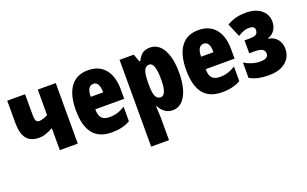

<svg xmlns="http://www.w3.org/2000/svg" viewBox="-89 -985 2638 1648"><g transform="rotate(-20 1230.5 -161.5)"><path d="M198 -353Q198 -295 233 -295Q264 -295 314 -320V-553H478V0H314V-201Q241 -160 186 -160Q109 -160 72 -206Q35 -252 35 -349V-553H198Z M984 -310V-225H720Q720 -170 742.5 -145Q765 -120 813 -120Q852 -120 885 -130Q918 -140 956 -163V-30Q887 10 789 10Q671 10 615.5 -61.5Q560 -133 560 -274Q560 -414 614.5 -488Q669 -562 774 -562Q874 -562 929 -496.5Q984 -431 984 -310ZM720 -339H833Q833 -437 778 -437Q751 -437 735.5 -413.5Q720 -390 720 -339Z M1504 -275Q1504 -143 1461 -66.5Q1418 10 1344 10Q1267 10 1224 -71H1219Q1224 12 1224 35V240H1061V-553H1191L1216 -482H1224Q1250 -531 1275.5 -547Q1301 -563 1340 -563Q1417 -563 1460.5 -486.5Q1504 -410 1504 -275ZM1224 -288V-256Q1224 -190 1238.5 -160Q1253 -130 1284 -130Q1339 -130 1339 -273Q1339 -428 1285 -428Q1253 -428 1238.5 -395.5Q1224 -363 1224 -288Z M1992 -310V-225H1728Q1728 -170 1750.5 -145Q1773 -120 1821 -120Q1860 -120 1893 -130Q1926 -140 1964 -163V-30Q1895 10 1797 10Q1679 10 1623.5 -61.5Q1568 -133 1568 -274Q1568 -414 1622.5 -488Q1677 -562 1782 -562Q1882 -562 1937 -496.5Q1992 -431 1992 -310ZM1728 -339H1841Q1841 -437 1786 -437Q1759 -437 1743.5 -413.5Q1728 -390 1728 -339Z M2406 -413Q2406 -369 2384 -336.5Q2362 -304 2323 -292V-287Q2373 -279 2402 -243.5Q2431 -208 2431 -157Q2431 -82 2376 -36Q2321 10 2221 10Q2168 10 2128 1.5Q2088 -7 2048 -29V-169Q2119 -126 2192 -126Q2266 -126 2266 -172Q2266 -198 2246 -211.5Q2226 -225 2177 -225H2126V-343H2167Q2212 -343 2230.5 -354Q2249 -365 2249 -395Q2249 -431 2196 -431Q2151 -431 2095 -395L2043 -518Q2089 -544 2129.5 -553.5Q2170 -563 2216 -563Q2302 -563 2354 -522Q2406 -481 2406 -413Z"/></g></svg>

Font: Noto Sans UI CondBlack
Style: Regular
Weight: 900
Width: 3
Designer: Monotype Design Team
Foundry: Monotype Imaging Inc.
Version: Version 1.001